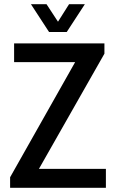

<svg xmlns="http://www.w3.org/2000/svg" viewBox="-20 -892 549 912"><path d="M28 0V-50L337 -597H47V-686H476V-637L165 -90H483V0ZM127 -872H201L277 -756L234 -755L308 -872H383L297 -740H213Z"/></svg>

Font: Archivo Condensed Medium
Style: Regular
Weight: 500
Width: 3
Designer: Hector Gatti
Foundry: Omnibus-Type
Version: Version 2.001